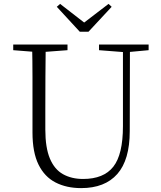

<svg xmlns="http://www.w3.org/2000/svg" viewBox="-20 -952 828 987"><path d="M289 -932 436 -818H389L538 -932L554 -917L435 -789H390L272 -917ZM397 15Q322 15 265.5 -14Q209 -43 178 -106Q147 -169 147 -271V-387Q147 -472 147 -556Q147 -640 145 -723H215Q214 -641 213.5 -557Q213 -473 213 -387V-286Q213 -193 236.5 -137Q260 -81 304 -56.5Q348 -32 407 -32Q513 -32 562.5 -95Q612 -158 612 -303V-723H648L647 -278Q647 -130 583 -57.5Q519 15 397 15ZM48 -694V-723H327V-694L194 -684H175ZM489 -694V-723H744V-694L636 -684H618Z"/></svg>

Font: Noto Serif JP
Style: Regular
Weight: 200
Designer: Ryoko NISHIZUKA 西塚涼子 (kana & ideographs); Frank Grießhammer (Latin, Greek & Cyrillic); Wenlong ZHANG 张文龙 (bopomofo); San
Foundry: Adobe
Version: Version 2.001;hotconv 1.1.0;makeotfexe 2.6.0